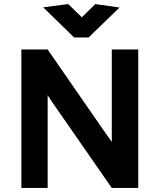

<svg xmlns="http://www.w3.org/2000/svg" viewBox="-20 -923 784 943"><path d="M214 0V-455L240 -416L529 0H659V-680H529V-226L486 -287L214 -680H85V0ZM382 -838 315 -903 192 -887 344 -739H415L567 -886L448 -903Z"/></svg>

Font: Catamaran
Style: Bold
Weight: 700
Designer: Pria Ravichandran
Version: Version 2.000